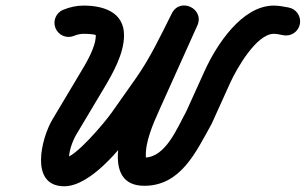

<svg xmlns="http://www.w3.org/2000/svg" viewBox="-20 -616 1094 687"><path d="M244.2 -487.5C255.9 -492.2 266.5 -495 279.3 -495C297.5 -495 322.8 -493 322.8 -489.9C322.8 -445.6 287.3 -389 265 -351.6C232.5 -297.2 200 -242.8 167.5 -188.3C128.7 -123.3 83.5 50.5 210 50.5C302 50.5 411.3 -83 460.7 -153C490.1 -194.6 519.4 -236.2 548.8 -277.8C602.8 -354.4 643.2 -439.3 685.2 -522.8C700 -552.3 683.9 -578.1 660.8 -589.1C637.7 -600.1 607.5 -596.3 594 -566.2C547.8 -463.6 501.7 -361 455.5 -258.4C420 -179.6 336 48.8 496.4 48.8C626.7 48.8 681.3 -72.5 735.4 -169.5C735.5 -169.5 735.9 -170.4 736.4 -171.3C736.9 -172.3 737.3 -173.2 737.4 -173.2C759.6 -222.2 781.8 -271.3 804 -320.3C826.4 -369.5 897.5 -495 959.8 -495C971.5 -495 983.1 -491.8 994.5 -489.8C1022 -484.9 1048.2 -503.1 1053.1 -530.6C1058.1 -558 1039.8 -584.3 1012.4 -589.2C994.9 -592.4 977.8 -596 959.8 -596C845.5 -596 754.1 -454.7 712.1 -362C689.8 -313 667.6 -264 645.4 -214.9C645.4 -214.9 645.8 -215.9 646.3 -216.8C646.8 -217.8 647.3 -218.7 647.3 -218.7C614.6 -160.2 573.6 -52.2 496.4 -52.2C495.6 -52.2 503.3 -45.9 503.3 -46.1C502.3 -51.2 502.3 -47.4 501.9 -54.9C499.2 -106.7 526.7 -170.4 547.6 -217C593.8 -319.6 639.9 -422.2 686.1 -524.8C699.6 -554.8 684.2 -580.4 661.8 -591.1C639.3 -601.8 609.7 -597.6 594.9 -568.2C555.3 -489.2 517.3 -408.4 466.3 -336.1C436.9 -294.4 407.6 -252.8 378.2 -211.2C354.9 -178.2 248 -50.5 210 -50.5C210.9 -50.4 211.7 -50.3 212.6 -50.2C214.2 -49.6 215.8 -49 217.4 -48.5C221.2 -46.5 223.4 -44.6 225.9 -41.3C226.6 -40.5 227.7 -37.4 227.6 -38.5C223.4 -69 238.7 -110.6 254.2 -136.6C286.7 -191 319.2 -245.4 351.7 -299.9C384.6 -355 423.8 -424.4 423.8 -489.9C423.8 -573.8 348.4 -596 279.3 -596C253.7 -596 230.2 -590.7 206.6 -581.2C180.7 -570.9 168.1 -541.5 178.5 -515.6C188.9 -489.7 218.3 -477.1 244.2 -487.5Z"/></svg>

Font: FRB American Cursive Guidelines Ultra
Style: Bold Italic
Weight: 1000
Italic angle: -25°
Version: Version 2.0;Modular Font Editor K font №1